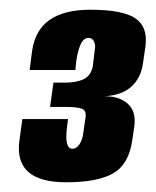

<svg xmlns="http://www.w3.org/2000/svg" viewBox="-20 -612 320 395"><path d="M116 -237Q62 -237 38 -258.5Q14 -280 20 -323L26 -367H120L118 -352Q112 -306 129 -306Q137 -306 143 -314.5Q149 -323 151 -336L156 -371Q158 -385 148 -388.5Q138 -392 116 -392H83L90 -442H113Q137 -442 152 -449Q167 -456 171 -476L175 -510Q177 -519 173.5 -526.5Q170 -534 162 -534Q152 -534 146 -521Q140 -508 137 -487L135 -468H41L46 -507Q52 -550 82 -571Q112 -592 166 -592Q233 -592 259 -574Q285 -556 279 -515L274 -481Q270 -452 250.5 -434Q231 -416 195 -414Q227 -414 244 -397.5Q261 -381 256 -350L252 -323Q245 -274 213 -255.5Q181 -237 116 -237Z"/></svg>

Font: Alumni Sans Thin Black
Style: Italic
Weight: 900
Italic angle: -8°
Version: Version 1.016